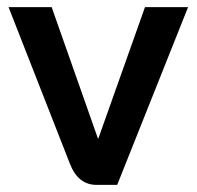

<svg xmlns="http://www.w3.org/2000/svg" viewBox="-20 -519 552 539"><path d="M176 -60 4 -499H125L255 -130H256L387 -499H508L309 0H251Q199 0 176 -60Z"/></svg>

Font: Bai Jamjuree SemiBold
Style: Regular
Weight: 600
Version: Version 1.000; ttfautohint (v1.6)